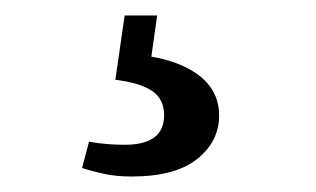

<svg xmlns="http://www.w3.org/2000/svg" viewBox="-20 -23 408 248"><path d="M129 80 141 -3H183L173 68L150 47Q203 51 233 71.5Q263 92 263 126Q263 160 234.5 182.5Q206 205 150 205Q130 205 114 201.5Q98 198 86 194L95 160Q106 162 117.5 163Q129 164 141 164Q192 164 192 126Q192 105 176.5 94.5Q161 84 129 80Z"/></svg>

Font: Lisu Bosa
Style: Bold
Weight: 700
Designer: David Morse, Annie Olsen, Victor Gaultney, Frank Grießhammer (Latin)
Foundry: SIL International
Version: Version 2.000